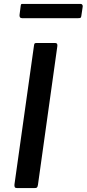

<svg xmlns="http://www.w3.org/2000/svg" viewBox="-20 -962 443 982"><path d="M263 -742Q276 -742 273 -724L174 -16Q172 -5 168.5 -2.5Q165 0 154 0H68Q58 0 55.5 -5Q53 -10 54 -19L154 -730Q155 -738 157.5 -740Q160 -742 166 -742ZM403 -928 396 -881Q395 -873 392 -871Q389 -869 379 -869H93Q85 -869 82 -874Q79 -879 80 -886L86 -933Q87 -939 88.5 -940.5Q90 -942 95 -942H393Q398 -942 401 -937.5Q404 -933 403 -928Z"/></svg>

Font: Libre Franklin Medium
Style: Italic
Weight: 500
Italic angle: -8°
Designer: Pablo Impallari, Rodrigo Fuenzalida, Nhung Nguyen
Foundry: Impallari Type
Version: Version 3.000